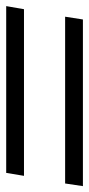

<svg xmlns="http://www.w3.org/2000/svg" viewBox="149 -592 295 638"><g transform="rotate(-90 297.0 -272.5)"><path d="M596.2 -399.9 585.9 -340.8H32.2L42 -399.9ZM561 -204.1 551.8 -145H-2L6.8 -204.1Z"/></g></svg>

Font: Stilu Light
Style: Italic
Weight: 300
Italic angle: -10°
Designer: Genilson Lima Santos
Foundry: Genilson Lima Santos
Version: Version 1.200;PS 001.200;hotconv 1.0.88;makeotf.lib2.5.64775